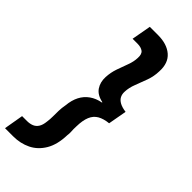

<svg xmlns="http://www.w3.org/2000/svg" viewBox="-328 -857 1081 1081"><g transform="rotate(45 212.5 -316.0)"><path d="M216 -806Q288 -806 329 -770.5Q370 -735 366 -666Q365 -626 351.5 -588.5Q338 -551 324 -515.5Q310 -480 309 -447Q308 -427 316 -411.5Q324 -396 343 -385.5Q362 -375 393 -371L373 -260Q333 -256 307 -241Q281 -226 268.5 -196Q256 -166 255 -117Q254 -106 254.5 -95Q255 -84 255.5 -72Q256 -60 254 -47Q252 30 223 79Q194 128 147 151Q100 174 43 174H-22L-2 58H37Q59 58 76.5 51Q94 44 105 27Q116 10 119 -20Q122 -41 122 -62.5Q122 -84 122.5 -108Q123 -132 128 -158Q132 -202 148.5 -234Q165 -266 194 -286.5Q223 -307 262 -314V-317Q214 -327 193.5 -357.5Q173 -388 175 -430Q177 -469 189.5 -504.5Q202 -540 214 -572Q226 -604 227 -634Q229 -666 213 -678Q197 -690 169 -690H130L151 -806Z"/></g></svg>

Font: DM Sans 28pt ExtraBold
Style: Italic
Weight: 800
Italic angle: -10°
Version: Version 4.004;gftools[0.9.30]